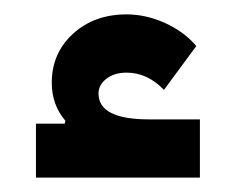

<svg xmlns="http://www.w3.org/2000/svg" viewBox="-20 -772 328 267"><path d="M30 -600H70L71 -604Q52 -626 52 -657Q52 -698 81.5 -725Q111 -752 156 -752Q183 -752 209.5 -740Q236 -728 253 -708L208 -647Q185 -671 156 -671Q139 -671 128 -662.5Q117 -654 117 -642Q117 -606 187 -606H258V-525H30Z"/></svg>

Font: IBM Plex Sans Arabic SemiBold
Style: Regular
Weight: 600
Designer: Mike Abbink, Paul van der Laan, Pieter van Rosmalen, Wael Morcos, Khajak Apelian
Foundry: Bold Monday
Version: Version 1.1